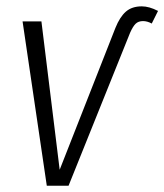

<svg xmlns="http://www.w3.org/2000/svg" viewBox="-20 -591 523 611"><path d="M128.9 0 51.8 -522.9H111.8L169.9 -50.8L347.2 -502Q361.3 -537.1 380.6 -554Q399.9 -570.8 431.2 -570.8Q454.6 -570.8 482.9 -556.2L462.9 -516.1Q448.7 -523.9 435.1 -523.9Q420.4 -523.9 411.6 -515.4Q402.8 -506.8 394 -486.8L198.2 0Z"/></svg>

Font: Fira Sans Compressed Light
Style: Italic
Weight: 300
Width: 3
Italic angle: -8°
Designer: Carrois Corporate & Edenspiekermann AG
Foundry: Carrois Corporate GbR & Edenspiekermann AG
Version: Version 4.203;PS 004.203;hotconv 1.0.88;makeotf.lib2.5.64775